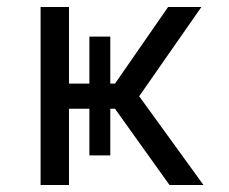

<svg xmlns="http://www.w3.org/2000/svg" viewBox="-20 -531 656 551"><path d="M96.5 0V-511H178V0ZM466.5 0 272 -272 368 -270.5 564 0ZM279.5 -247 462.5 -511H558L374 -247ZM134 -219V-291H366V-219ZM236.5 -85V-426H296.5V-85Z"/></svg>

Font: Overpass Mono
Style: Regular
Weight: 400
Designer: Delve Withrington, Dave Bailey
Foundry: Delve Fonts LLC
Version: Version 4.000